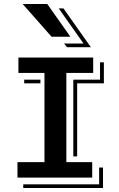

<svg xmlns="http://www.w3.org/2000/svg" viewBox="-20 -899 601 972"><path d="M94.7 -878.9H219.2L336.4 -712.9H241.2ZM304.2 -678.7H402.8L277.3 -856.4H301.3L439.9 -660.2H318.8ZM68.4 -78.1H205.1V-529.8H73.2V-607.9H451.7V-529.8H315.9V-78.1H446.8V0H68.4ZM351.1 -495.6H486.3V-583.5H505.9V-477.1H370.6V-107.4H351.1ZM102.5 -495.6H184.6V-477.1H102.5ZM481.9 34.2V-50.8H501.5V52.7H97.7V34.2Z"/></svg>

Font: Vast Shadow
Style: Regular
Weight: 400
Designer: Nicole Fally
Foundry: Nicole Fally
Version: Version 1.002